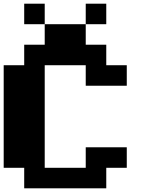

<svg xmlns="http://www.w3.org/2000/svg" viewBox="-20 -1020 818 1040"><path d="M555.6 -888.9H444.4V-1000H555.6ZM444.4 -777.8H555.6V-666.7H666.7V-555.6H444.4V-666.7H222.2V-111.1H444.4V-222.2H666.7V-111.1H555.6V0H111.1V-111.1H0V-666.7H111.1V-777.8H222.2V-888.9H444.4ZM222.2 -888.9H111.1V-1000H222.2Z"/></svg>

Font: Pixeloid Sans
Style: Bold
Weight: 700
Monospace: yes
Designer: GGBot
Version: 0.3